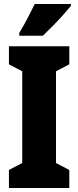

<svg xmlns="http://www.w3.org/2000/svg" viewBox="-20 -947 394 967"><path d="M329 0H25V-91L92 -126V-588L25 -623V-714H329V-623L262 -588V-126L329 -91ZM337 -917Q323 -900 299.5 -873.5Q276 -847 248.5 -819Q221 -791 196 -767H77V-781Q101 -821 120 -857.5Q139 -894 155 -927H337Z"/></svg>

Font: Noto Sans Gujarati UI ExtraCondensed Black
Style: Regular
Weight: 900
Width: 2
Designer: Jelle Bosma - Monotype Design Team, Universal Thirst
Foundry: Monotype Imaging Inc.
Version: Version 2.106; ttfautohint (v1.8.4.7-5d5b)